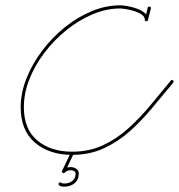

<svg xmlns="http://www.w3.org/2000/svg" viewBox="-20 -578 675 724"><path d="M544 -553Q550 -552 549 -546Q546 -535 543.5 -524.5Q541 -514 538 -503Q538 -503 538 -503Q538 -503 538 -503Q537 -497 531 -499Q525 -500 527 -506Q532 -528 537 -549Q538 -554 544 -553ZM538 -504Q538 -498 532 -498Q526 -498 526 -504Q526 -515 514.5 -523Q503 -531 487 -536Q471 -541 455.5 -543.5Q440 -546 433 -546Q381 -546 329 -524Q277 -502 230.5 -464.5Q184 -427 147.5 -379Q111 -331 90.5 -278.5Q70 -226 70 -174Q70 -91 120.5 -48.5Q171 -6 252 -6Q317 -6 369 -30.5Q421 -55 465 -95Q509 -135 548 -182Q587 -229 624 -274Q627 -279 632 -275Q637 -271 633 -266Q595 -221 555.5 -173Q516 -125 471 -84.5Q426 -44 372 -19Q318 6 252 6Q166 6 112 -40Q58 -86 58 -174Q58 -227 79.5 -281.5Q101 -336 138 -385.5Q175 -435 223 -474Q271 -513 325 -535.5Q379 -558 433 -558Q443 -558 460.5 -555Q478 -552 496 -545.5Q514 -539 526 -529Q538 -519 538 -504Q538 -504 538 -504Q538 -504 538 -504ZM255 -5Q260 -3 257 3Q249 20 241 37Q233 54 225 72Q223 76 217 73Q212 69 215 65Q227 52 247 52Q257 52 267 58Q277 64 277 76Q277 100 261 113Q245 126 222 126Q217 126 212 125Q207 124 203 121Q199 117 202 112Q206 108 211 111Q213 113 216.5 113.5Q220 114 222 114Q240 114 252.5 104.5Q265 95 265 76Q265 69 258.5 66.5Q252 64 247 64Q232 64 224 73Q221 77 217 74Q212 71 214 66Q222 49 230.5 32Q239 15 247 -3Q249 -8 255 -5Z"/></svg>

Font: FRB American Cursive Thin
Style: Italic
Weight: 100
Italic angle: -25°
Version: Version 2.0;Modular Font Editor K font №1